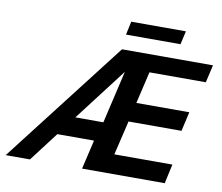

<svg xmlns="http://www.w3.org/2000/svg" viewBox="-92 -1001 1288 1114"><g transform="rotate(10 552.0 -444.5)"><path d="M460 0 500 -172H284L153 0H10L568 -722H1104L1080 -618H748L704 -430H1016L990 -316H678L630 -114H972L947 0ZM607 -596 370 -286H535ZM576 -810 593 -889H915L897 -810Z"/></g></svg>

Font: Perun
Style: Bold Italic
Weight: 700
Italic angle: -12°
Foundry: Copyright (c) Stefan Peev, Context Ltd, 2016
Version: Version 1.027